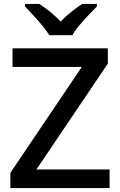

<svg xmlns="http://www.w3.org/2000/svg" viewBox="-20 -961 614 981"><path d="M540 0H33V-78L398 -619H44V-714H531V-636L166 -95H540ZM232 -781Q218 -804 196 -830.5Q174 -857 150 -883Q126 -909 108 -928V-941H181Q207 -924 235.5 -901Q264 -878 290 -851Q316 -878 345 -901Q374 -924 400 -941H475V-928Q456 -909 431.5 -883Q407 -857 384.5 -830.5Q362 -804 350 -781Z"/></svg>

Font: Noto Sans NKo Unjoined Medium
Style: Regular
Weight: 500
Designer: Monotype Design Team
Foundry: Monotype Imaging Inc.
Version: Version 2.004